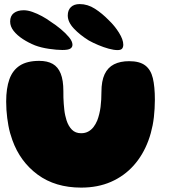

<svg xmlns="http://www.w3.org/2000/svg" viewBox="-20 -876 811 918"><path d="M368 21Q244.5 21 160.2 -41Q76 -103 39 -206.5Q33 -223 28.2 -240.2Q23.5 -257.5 20.2 -275.5Q17 -293.5 14.5 -312.2Q12 -331 10.8 -350.5Q9.5 -370 9.5 -390.5Q9.5 -454 25 -497.2Q40.5 -540.5 75.2 -562.8Q110 -585 167.5 -585Q206.5 -585 232 -570.5Q257.5 -556 270.2 -524.2Q283 -492.5 283 -440.5Q283 -425 283.2 -409.5Q283.5 -394 284.8 -379.5Q286 -365 287.5 -351Q289 -337 291.8 -324.5Q294.5 -312 298 -301Q307 -273 323.8 -256Q340.5 -239 368 -239Q387 -239 401.5 -246.8Q416 -254.5 426.8 -268.2Q437.5 -282 445 -300Q450.5 -314.5 454.5 -330.8Q458.5 -347 460.8 -364.5Q463 -382 464 -400.2Q465 -418.5 465 -436.5Q465 -488.5 480.2 -521Q495.5 -553.5 525.2 -568.5Q555 -583.5 597.5 -583.5Q647.5 -583.5 674.2 -563.2Q701 -543 710.8 -502.2Q720.5 -461.5 720.5 -399Q720.5 -377.5 719.2 -357Q718 -336.5 715.8 -316.2Q713.5 -296 709.8 -277Q706 -258 701 -239.8Q696 -221.5 689.5 -204Q664 -135 618.8 -84.5Q573.5 -34 510.5 -6.5Q447.5 21 368 21ZM278 -637Q252 -637 214.2 -642.5Q176.5 -648 147.5 -659Q116.5 -671.5 89.2 -689.2Q62 -707 45.2 -728.2Q28.5 -749.5 28.5 -773Q28.5 -800 46.2 -813.5Q64 -827 93.5 -827Q112.5 -827 135.2 -819Q158 -811 181 -798.5Q204 -786 223.5 -771.5Q247 -756.5 270.5 -737Q294 -717.5 310.2 -697.8Q326.5 -678 326.5 -662Q326.5 -650 316.2 -643.5Q306 -637 278 -637ZM542 -636.5Q524.5 -636.5 499.8 -643.2Q475 -650 449.5 -660.8Q424 -671.5 404.5 -682.5Q362.5 -708.5 333.2 -739.5Q304 -770.5 304 -802Q304 -827.5 319 -842Q334 -856.5 361 -856.5Q399 -856.5 433.8 -834.2Q468.5 -812 500.5 -779Q528 -753 548.8 -719.8Q569.5 -686.5 569.5 -662.5Q569.5 -650.5 563.8 -643.5Q558 -636.5 542 -636.5Z"/></svg>

Font: Gluten ExtraBold
Style: Regular
Weight: 800
Designer: Tyler Finck
Foundry: Etcetera Type Company
Version: Version 1.300